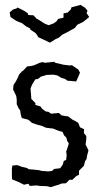

<svg xmlns="http://www.w3.org/2000/svg" viewBox="-20 -763 439 792"><path d="M79 -1 55 -13 30 -23 29 -36V-67L31 -80L51 -82L70 -75L91 -70L99 -65L123 -63L141 -61L152 -58L179 -56L195 -58L203 -66L228 -69L239 -84L243 -99L253 -104L255 -123L253 -138L259 -155L264 -171L257 -182L254 -195L244 -205L238 -219L223 -223L198 -233H195L170 -236L152 -244L136 -248L112 -256L101 -266L94 -270L70 -276L66 -289L63 -308L57 -316L49 -333V-352L47 -367L34 -394L36 -413L46 -428L53 -442L59 -456L71 -469L76 -472L92 -489L110 -491L121 -494L144 -504L157 -507L164 -504L204 -508L208 -504L226 -500L242 -496L267 -493L277 -494L303 -476L310 -463L304 -449L297 -433L294 -427L274 -429L258 -430L249 -437L233 -442L216 -452L200 -455L173 -454L149 -447L136 -437L126 -436L119 -425L112 -413L106 -398L107 -384L109 -361V-355L126 -338V-330L147 -324L154 -314L169 -303L179 -302L191 -294L223 -297L234 -287L259 -283H261L278 -270L292 -263L303 -256L310 -238L327 -230L326 -214L336 -202V-189L333 -167L345 -143L339 -120L337 -107L331 -98L326 -79L306 -59V-42L295 -37L278 -21L267 -22L252 -7L234 -6L222 -1L211 2L190 9L173 5L144 4L133 2L115 3L103 4L97 -5ZM186 -587 161 -599 148 -605 137 -610 134 -617 126 -627 105 -641V-645L88 -654L70 -668L64 -670L47 -677L23 -693L20 -712L34 -724L48 -728L52 -732L69 -724L80 -718L94 -709L97 -701L118 -700L131 -686L135 -684L150 -675L165 -665L181 -659L202 -667L213 -675L220 -685L242 -690V-708L259 -711L272 -724L275 -733L291 -737L312 -743L331 -731L341 -719L337 -709L348 -693L335 -682L322 -672L299 -661L288 -647L273 -639L259 -631L237 -620L222 -607L210 -602Z"/></svg>

Font: Winky Rough Light
Style: Regular
Weight: 300
Designer: Simon Atzbach
Foundry: typofactur
Version: Version 1.206; ttfautohint (v1.8.4.7-5d5b)